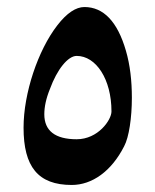

<svg xmlns="http://www.w3.org/2000/svg" viewBox="-20 -703 442 546"><path d="M184 -177C242 -177 297 -216 333 -287C347 -313 355 -369 355 -425C355 -473 350 -518 338 -559C314 -642 274 -683 220 -683C196 -683 170 -666 143 -631C88 -560 47 -438 47 -340C47 -229 88 -177 184 -177ZM198 -307C137 -307 106 -331 106 -378C106 -399 111 -423 122 -450C142 -505 173 -544 198 -544C253 -544 297 -478 297 -386C297 -362 259 -307 198 -307Z"/></svg>

Font: Noto Naskh Arabic UI
Style: Bold
Weight: 700
Designer: Monotype Design Team, David Williams, Mohamad Dakak and Nizar Qandah
Foundry: Monotype Imaging Inc.
Version: Version 2.016